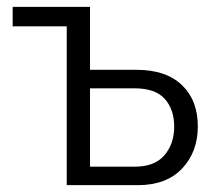

<svg xmlns="http://www.w3.org/2000/svg" viewBox="-20 -541 629 561"><path d="M175 0V-464H17V-521H243V-337H379Q465 -337 511.5 -292.5Q558 -248 558 -172Q558 -97 512 -48.5Q466 0 383 0ZM243 -54H374Q432 -54 460.5 -87.5Q489 -121 489 -171Q489 -221 461.5 -252Q434 -283 372 -283H243Z"/></svg>

Font: Raleway-v4020
Style: Regular
Weight: 400
Designer: Matt McInerney, Pablo Impallari, Rodrigo Fuenzalida
Foundry: Matt McInerney, Pablo Impallari, Rodrigo Fuenzalida
Version: Version 4.020;PS 004.020;hotconv 1.0.88;makeotf.lib2.5.64775